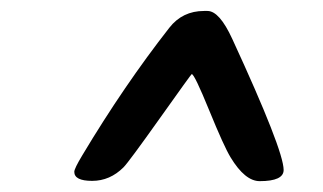

<svg xmlns="http://www.w3.org/2000/svg" viewBox="-20 -710 593 352"><path d="M354 -689.9H360.4Q382.3 -689.9 405.8 -638.7Q500 -434.6 500 -398.4Q500 -377.9 456.1 -377.9Q429.2 -377.9 402.8 -421.4Q390.6 -441.4 363.5 -507.8Q336.4 -574.2 331.5 -574.2Q330.6 -574.2 273.2 -493.4Q215.8 -412.6 206.5 -403.3Q181.6 -378.4 148.9 -378.4Q116.2 -378.4 116.2 -395Q116.2 -400.9 130.9 -425.3Q207.5 -553.2 290.5 -659.2Q314.5 -689.9 354 -689.9Z"/></svg>

Font: Averia Sans Libre
Style: Bold Italic
Weight: 700
Italic angle: -6.90001°
Version: Version 1.002